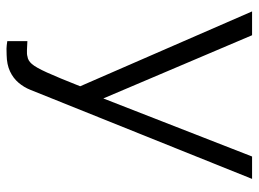

<svg xmlns="http://www.w3.org/2000/svg" viewBox="-121 -440 784 582"><g transform="rotate(90 271.0 -149.0)"><path d="M104.7 160Q118.9 160.7 131.7 161.3Q144.6 161.9 151 159.8Q163.5 158.4 174 146.3Q184.5 134.3 199.9 100.3Q215.3 66.3 241.5 0L14.6 -521.1H86.8L278.4 -70.2L454.4 -521.1H522.3L252.1 151.4Q244.6 170.3 230.8 186.7Q216.9 203.1 196.3 212.7Q175.6 222.4 146.4 222.9Q137.4 223.5 127.6 223.3Q117.8 223 104.7 220.9Z"/></g></svg>

Font: Raleway Thin
Style: Regular
Weight: 100
Designer: Matt McInerney, Pablo Impallari, Rodrigo Fuenzalida
Foundry: Matt McInerney, Pablo Impallari, Rodrigo Fuenzalida
Version: Version 4.026